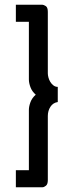

<svg xmlns="http://www.w3.org/2000/svg" viewBox="-20 -760 311 811"><path d="M47 -668V-740H159Q164 -740 173 -734.5Q182 -729 182 -710V-450Q182 -443 184.5 -433Q187 -423 192.5 -414Q198 -405 206 -399Q214 -393 224 -393V-329Q204 -326 193 -309Q182 -292 182 -270V1Q182 18 174 24.5Q166 31 159 31H47V-41H102V-296Q102 -310 108.5 -328Q115 -346 131 -360Q115 -374 108.5 -392Q102 -410 102 -424V-668Z"/></svg>

Font: Rising Sun
Style: Regular
Weight: 400
Designer: Matt McInerney, Pablo Impallari, Rodrigo Fuenzalida (Raleway font), Stephen Hutchings (Greek), Cristiano Sobral (main ch
Foundry: The Rising Sun Project Authors
Version: Version 4.327; ttfautohint (v1.8.4.7-5d5b-dirty)